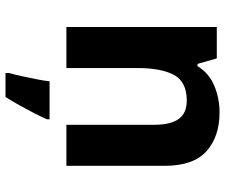

<svg xmlns="http://www.w3.org/2000/svg" viewBox="-80 -516 817 697"><g transform="rotate(90 328.5 -167.5)"><path d="M388 -556Q476 -556 529 -508.5Q582 -461 582 -356V0H433V-319Q433 -378 412 -407.5Q391 -437 345 -437Q277 -437 252 -390.5Q227 -344 227 -257V0H78V-546H192L212 -476H220Q246 -518 291.5 -537Q337 -556 388 -556ZM413 71Q403 93 390.5 117.5Q378 142 363.5 168Q349 194 332 221H245V208Q251 188 256.5 162Q262 136 267.5 109Q273 82 275 61H413Z"/></g></svg>

Font: Noto Sans Sundanese
Style: Bold
Weight: 700
Version: Version 2.003